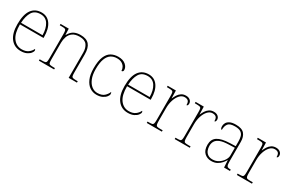

<svg xmlns="http://www.w3.org/2000/svg" viewBox="86 -1473 3584 2412"><g transform="rotate(30 1877.5 -267.0)"><path d="M266 10Q173 10 118.5 -60.5Q64 -131 64 -262Q64 -404 114 -473Q164 -542 257 -542Q340 -542 387.5 -475.5Q435 -409 435 -290V-276H93Q92 -146 140.5 -80.5Q189 -15 267 -15Q324 -15 359 -40.5Q394 -66 411 -103Q420 -97 420 -85Q420 -68 402.5 -45.5Q385 -23 351 -6.5Q317 10 266 10ZM407 -300Q406 -397 368 -457Q330 -517 256 -517Q172 -517 136 -458Q100 -399 95 -300Z M527 0V-20H550Q587 -20 603 -24Q619 -28 623 -43.5Q627 -59 627 -94V-442Q627 -477 623 -492.5Q619 -508 604.5 -512Q590 -516 560 -516H532V-536H651L654 -449H658Q688 -502 727.5 -522Q767 -542 822 -542Q908 -542 947.5 -496.5Q987 -451 987 -357V-94Q987 -59 991 -43.5Q995 -28 1011.5 -24Q1028 -20 1064 -20H1079V0H959V-365Q959 -432 928.5 -474.5Q898 -517 822 -517Q757 -517 720.5 -490Q684 -463 669.5 -421Q655 -379 655 -334V-94Q655 -59 659 -43.5Q663 -28 679.5 -24Q696 -20 732 -20H748V0Z M1365 10Q1311 10 1267 -19.5Q1223 -49 1196.5 -110Q1170 -171 1170 -263Q1170 -369 1195.5 -430Q1221 -491 1266 -516.5Q1311 -542 1368 -542Q1437 -542 1476 -509Q1515 -476 1515 -433Q1515 -408 1490 -406Q1490 -434 1476 -459.5Q1462 -485 1434.5 -501Q1407 -517 1364 -517Q1315 -517 1277.5 -493Q1240 -469 1219 -413.5Q1198 -358 1198 -264Q1198 -184 1221 -128Q1244 -72 1282 -43.5Q1320 -15 1365 -15Q1428 -16 1461 -45Q1494 -74 1510 -114Q1518 -103 1518 -86Q1518 -70 1500.5 -47Q1483 -24 1449 -7Q1415 10 1365 10Z M1820 10Q1727 10 1672.5 -60.5Q1618 -131 1618 -262Q1618 -404 1668 -473Q1718 -542 1811 -542Q1894 -542 1941.5 -475.5Q1989 -409 1989 -290V-276H1647Q1646 -146 1694.5 -80.5Q1743 -15 1821 -15Q1878 -15 1913 -40.5Q1948 -66 1965 -103Q1974 -97 1974 -85Q1974 -68 1956.5 -45.5Q1939 -23 1905 -6.5Q1871 10 1820 10ZM1961 -300Q1960 -397 1922 -457Q1884 -517 1810 -517Q1726 -517 1690 -458Q1654 -399 1649 -300Z M2092 0V-20H2114Q2144 -20 2158.5 -24Q2173 -28 2177 -44.5Q2181 -61 2181 -98V-442Q2181 -477 2177 -492.5Q2173 -508 2157 -512Q2141 -516 2104 -516H2086V-536H2205L2208 -424H2210Q2222 -453 2239.5 -480.5Q2257 -508 2284 -526Q2311 -544 2349 -544Q2387 -544 2410 -524.5Q2433 -505 2433 -476Q2433 -463 2428 -453Q2423 -443 2412 -443Q2412 -487 2395 -503Q2378 -519 2344 -519Q2305 -519 2274.5 -486Q2244 -453 2226.5 -399.5Q2209 -346 2209 -284V-98Q2209 -61 2213.5 -44.5Q2218 -28 2232 -24Q2246 -20 2276 -20H2311V0Z M2497 0V-20H2519Q2549 -20 2563.5 -24Q2578 -28 2582 -44.5Q2586 -61 2586 -98V-442Q2586 -477 2582 -492.5Q2578 -508 2562 -512Q2546 -516 2509 -516H2491V-536H2610L2613 -424H2615Q2627 -453 2644.5 -480.5Q2662 -508 2689 -526Q2716 -544 2754 -544Q2792 -544 2815 -524.5Q2838 -505 2838 -476Q2838 -463 2833 -453Q2828 -443 2817 -443Q2817 -487 2800 -503Q2783 -519 2749 -519Q2710 -519 2679.5 -486Q2649 -453 2631.5 -399.5Q2614 -346 2614 -284V-98Q2614 -61 2618.5 -44.5Q2623 -28 2637 -24Q2651 -20 2681 -20H2716V0Z M3030 10Q2971 10 2930 -28Q2889 -66 2889 -146Q2889 -225 2945.5 -262Q3002 -299 3123 -303L3206 -306V-371Q3206 -414 3197 -446.5Q3188 -479 3160 -498Q3132 -517 3075 -517Q3001 -517 2976.5 -484.5Q2952 -452 2952 -395Q2931 -395 2931 -441Q2931 -462 2943 -485.5Q2955 -509 2986.5 -525.5Q3018 -542 3075 -542Q3163 -542 3198.5 -499.5Q3234 -457 3234 -386V-110Q3234 -73 3237.5 -53.5Q3241 -34 3253 -27Q3265 -20 3292 -20H3299V0H3213L3207 -104H3205Q3194 -83 3171.5 -56Q3149 -29 3114 -9.5Q3079 10 3030 10ZM3034 -15Q3083 -15 3121.5 -40Q3160 -65 3183 -101Q3206 -137 3206 -170V-283L3120 -280Q3042 -278 2998 -261Q2954 -244 2935.5 -214.5Q2917 -185 2917 -145Q2917 -111 2928.5 -81.5Q2940 -52 2966 -33.5Q2992 -15 3034 -15Z M3399 0V-20H3421Q3451 -20 3465.5 -24Q3480 -28 3484 -44.5Q3488 -61 3488 -98V-442Q3488 -477 3484 -492.5Q3480 -508 3464 -512Q3448 -516 3411 -516H3393V-536H3512L3515 -424H3517Q3529 -453 3546.5 -480.5Q3564 -508 3591 -526Q3618 -544 3656 -544Q3694 -544 3717 -524.5Q3740 -505 3740 -476Q3740 -463 3735 -453Q3730 -443 3719 -443Q3719 -487 3702 -503Q3685 -519 3651 -519Q3612 -519 3581.5 -486Q3551 -453 3533.5 -399.5Q3516 -346 3516 -284V-98Q3516 -61 3520.5 -44.5Q3525 -28 3539 -24Q3553 -20 3583 -20H3618V0Z"/></g></svg>

Font: Noto Serif Tamil Thin
Style: Regular
Weight: 100
Designer: Indian Type Foundry, Tom Grace, and the Monotype Design Team
Foundry: Monotype Imaging Inc.
Version: Version 2.004; ttfautohint (v1.8.4.7-5d5b)